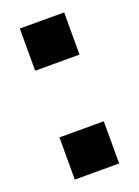

<svg xmlns="http://www.w3.org/2000/svg" viewBox="-104 -542 426 590"><g transform="rotate(-20 109.5 -247.0)"><path d="M37 -356V-494H182V-356ZM37 0V-138H182V0Z"/></g></svg>

Font: Blinker
Style: Regular
Weight: 400
Designer: Juergen Huber
Foundry: supertype
Version: 1.017